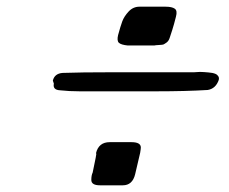

<svg xmlns="http://www.w3.org/2000/svg" viewBox="-20 -533 685 574"><path d="M141 -283 138 -292Q143 -313 167 -315Q219 -317 322 -317H558H561Q564 -317 568.5 -317.5Q573 -318 578.5 -318Q584 -318 590 -317.5Q596 -317 602.5 -316.5Q609 -316 614.5 -315Q620 -314 624.5 -312Q629 -310 631 -307Q636 -302 634 -294Q625 -268 601 -264Q536 -260 447 -260H218Q187 -260 160 -263Q137 -264 141 -283ZM268 -73 267 -75Q275 -108 308 -108H373Q401 -108 401 -92Q401 -88 399 -76L384 -12Q376 21 347 21H279Q253 21 253 5Q253 -9 257 -17L266 -61Q266 -62 267 -67Q268 -72 268 -73ZM333 -428Q340 -454 345.5 -469Q351 -484 364.5 -498.5Q378 -513 397 -513H475Q494 -513 502.5 -507Q511 -501 506 -483Q500 -459 495 -443.5Q490 -428 487 -419Q484 -410 477.5 -405.5Q471 -401 468.5 -400Q466 -399 455.5 -398.5Q445 -398 441 -397H362Q342 -399 335.5 -405Q329 -411 333 -428Z"/></svg>

Font: Coval
Style: ExtraLight Italic
Weight: 200
Foundry: Context Ltd
Version: Version 001.000